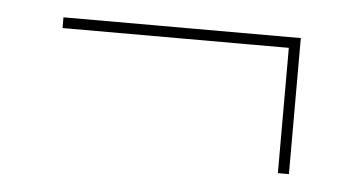

<svg xmlns="http://www.w3.org/2000/svg" viewBox="-30 -365 572 303"><g transform="rotate(5 256.0 -213.0)"><path d="M436 -311.5V-105.5H418.5V-311.5ZM436 -304H60V-321H436Z"/></g></svg>

Font: Anek Kannada Thin
Style: Regular
Weight: 250
Version: Version 1.003